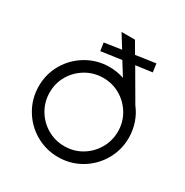

<svg xmlns="http://www.w3.org/2000/svg" viewBox="-165 -838 941 978"><g transform="rotate(30 305.5 -349.0)"><path d="M44 -257Q44 -329 79.5 -389.5Q115 -450 176 -485.5Q237 -521 309 -521Q352 -521 394 -507L346 -584L226 -567L219 -614L319 -629L271 -706H350L389 -639L505 -656L512 -607L416 -594L519 -417Q545 -384 559 -342.5Q573 -301 573 -257Q573 -185 537.5 -124Q502 -63 441.5 -27.5Q381 8 309 8Q237 8 176 -27.5Q115 -63 79.5 -124Q44 -185 44 -257ZM509 -257Q509 -312 482 -357.5Q455 -403 409.5 -430Q364 -457 309 -457Q254 -457 208 -430Q162 -403 135 -357.5Q108 -312 108 -257Q108 -202 135 -156Q162 -110 208 -83Q254 -56 309 -56Q364 -56 409.5 -83Q455 -110 482 -156Q509 -202 509 -257Z"/></g></svg>

Font: Lineal Light
Style: Regular
Weight: 300
Designer: Created by Frank Adebiaye with contributions from Anton Moglia & Ariel Martín Pérez
Created by Frank ADEBIAYE with FontF
Foundry: Velvetyne Type Foundry
Version: Version 2.000